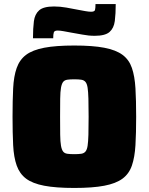

<svg xmlns="http://www.w3.org/2000/svg" viewBox="-20 -921 735 949"><path d="M347 8Q256 8 198.5 -3Q141 -14 109 -38Q77 -62 62.5 -103Q48 -144 45 -203.5Q42 -263 42 -344Q42 -425 45 -484.5Q48 -544 62.5 -585Q77 -626 109 -650Q141 -674 198.5 -685Q256 -696 347 -696Q438 -696 495.5 -685Q553 -674 585.5 -650Q618 -626 632 -585Q646 -544 649.5 -484.5Q653 -425 653 -344Q653 -263 649.5 -203.5Q646 -144 632 -103Q618 -62 585.5 -38Q553 -14 495.5 -3Q438 8 347 8ZM347 -159Q368 -159 381.5 -161Q395 -163 402.5 -172Q410 -181 413 -200.5Q416 -220 417 -255Q418 -290 418 -344Q418 -398 417 -433Q416 -468 413 -487.5Q410 -507 402.5 -516Q395 -525 381.5 -527Q368 -529 347 -529Q326 -529 312.5 -527Q299 -525 292 -516Q285 -507 281.5 -487.5Q278 -468 277.5 -433Q277 -398 277 -344Q277 -290 277.5 -255Q278 -220 281.5 -200.5Q285 -181 292 -172Q299 -163 312.5 -161Q326 -159 347 -159ZM143 -732Q143 -781 147.5 -816Q152 -851 173.5 -870Q195 -889 247 -889Q277 -889 308 -883.5Q339 -878 364 -873Q385 -869 402 -866Q419 -863 430 -863Q447 -863 449.5 -871.5Q452 -880 452 -901H552Q552 -853 547.5 -817.5Q543 -782 521.5 -763Q500 -744 448 -744Q418 -744 387.5 -750Q357 -756 331 -760Q310 -764 293 -767Q276 -770 265 -770Q249 -770 246 -761Q243 -752 243 -732Z"/></svg>

Font: Saira Thin Black
Style: Regular
Weight: 900
Version: Version 1.101